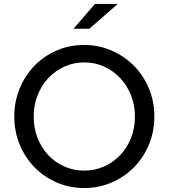

<svg xmlns="http://www.w3.org/2000/svg" viewBox="-20 -938 851 969"><path d="M52 0ZM759 -350Q759 -274 731.5 -208Q704 -142 656 -93.5Q608 -45 543.5 -17Q479 11 405 11Q331 11 266.5 -17Q202 -45 154.5 -93.5Q107 -142 79.5 -208Q52 -274 52 -350Q52 -424 78.5 -489.5Q105 -555 152.5 -604.5Q200 -654 264.5 -682.5Q329 -711 405 -711Q477 -711 541.5 -683.5Q606 -656 654.5 -607.5Q703 -559 731 -493Q759 -427 759 -350ZM661 -350Q661 -407 641.5 -456.5Q622 -506 587.5 -543Q553 -580 506.5 -601.5Q460 -623 405 -623Q352 -623 305.5 -602Q259 -581 224.5 -544.5Q190 -508 170 -458Q150 -408 150 -350Q150 -292 169.5 -242Q189 -192 223 -155.5Q257 -119 304 -98Q351 -77 405 -77Q458 -77 504.5 -97.5Q551 -118 586 -154.5Q621 -191 641 -241Q661 -291 661 -350ZM459 -918H574L431 -793H351Z"/></svg>

Font: Rosa Sans
Style: Regular
Weight: 400
Designer: Pentagram / MCKL
Foundry: Pentagram / MCKL
Version: Version 1.005;September 16, 2019;FontCreator 11.5.0.2425 64-